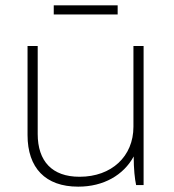

<svg xmlns="http://www.w3.org/2000/svg" viewBox="-20 -692 651 718"><path d="M181 -638H420V-672H181ZM272 6H273C367 6 442 -37 480 -107C480 -60 484 -23 489 0H517V-520H479V-218C479 -107 397 -31 278 -31H277C175 -31 121 -89 121 -191V-520H83V-187C83 -64 150 6 272 6Z"/></svg>

Font: Fixel Display ExtraLight
Style: Regular
Weight: 200
Designer: AlfaBravo + MacPaw
Foundry: Kyrylo Tkachov, Marchela Mozhyna, Serhii Makarenko, Maria Weinstein, Zakhar Kryvoshyya
Version: Version 1.211